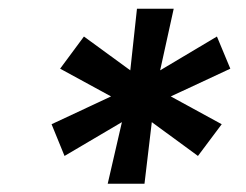

<svg xmlns="http://www.w3.org/2000/svg" viewBox="-20 -748 575 449"><path d="M231.9 -318.4 265.1 -462.4 130.9 -383.3 100.6 -457.5 239.7 -522.5 120.6 -587.4 176.3 -662.6 284.7 -583.5 300.3 -727.5H386.2L354.5 -583.5L487.3 -662.6L518.6 -587.4L379.4 -522.5L498.5 -457.5L442.9 -383.3L335 -462.4L317.9 -318.4Z"/></svg>

Font: Inter 17pt SemiBold
Style: Italic
Weight: 600
Italic angle: -9.3988°
Version: Version 4.001;git-66647c0bb